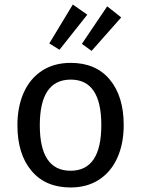

<svg xmlns="http://www.w3.org/2000/svg" viewBox="-20 -817 624 849"><path d="M527 -264Q527 -182 499 -119.5Q471 -57 418 -22.5Q365 12 292 12Q181 12 119 -62Q57 -136 57 -263Q57 -345 85 -407.5Q113 -470 166 -504.5Q219 -539 293 -539Q404 -539 465.5 -465Q527 -391 527 -264ZM156 -263Q156 -62 292 -62Q428 -62 428 -264Q428 -465 293 -465Q156 -465 156 -263ZM366 -752 243 -597 198 -625 302 -797ZM516 -740 385 -592 342 -623 454 -789Z"/></svg>

Font: Statis Sans
Style: Regular
Weight: 400
Designer: bBox Type GmbH
Foundry: bBox Type GmbH
Version: Version 1.000